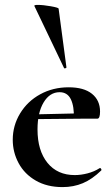

<svg xmlns="http://www.w3.org/2000/svg" viewBox="-20 -751 458 783"><path d="M32 -181Q32 -239 62 -288.5Q92 -338 144 -366.5Q196 -395 260 -395Q322 -395 355 -368.5Q388 -342 388 -296Q388 -267 377 -267H281Q283 -317 269 -346Q255 -375 223 -375Q183 -375 158 -333.5Q133 -292 133 -223Q133 -137 173.5 -87Q214 -37 285 -37Q310 -37 337 -44Q364 -51 386 -65L388 -66Q390 -66 392.5 -62Q395 -58 393 -56Q356 -20 318 -4Q280 12 235 12Q172 12 126 -14.5Q80 -41 56 -85.5Q32 -130 32 -181ZM97 -284 316 -289V-267L98 -265ZM134 -731Q156 -731 187 -725.5Q218 -720 219 -716L251 -476Q251 -474 246.5 -472.5Q242 -471 241 -474L120 -727Q119 -731 134 -731Z"/></svg>

Font: Cormorant Garamond
Style: Bold
Weight: 700
Designer: Christian Thalmann (Catharsis Fonts)
Foundry: Catharsis Fonts
Version: Version 4.000